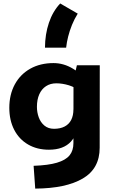

<svg xmlns="http://www.w3.org/2000/svg" viewBox="-20 -852 659 1107"><path d="M173.8 104Q257.8 101.1 308.1 86.2Q358.4 71.3 380.9 43.9Q403.3 16.6 403.3 -26.9L403.8 -392.6L423.3 -475.6H555.2L554.7 0Q554.7 120.1 457.3 177.2Q359.9 234.4 183.1 235.4ZM262.2 11.2Q193.8 11.2 142.1 -18.8Q90.3 -48.8 62 -103.5Q33.7 -158.2 33.7 -230.5Q33.7 -307.1 65.4 -365.5Q97.2 -423.8 154.8 -456.1Q212.4 -488.3 288.6 -488.3Q317.9 -488.3 345.9 -480.2Q374 -472.2 400.9 -455.8Q427.7 -439.5 453.6 -415L445.3 -320.8Q415.5 -348.6 377.7 -360.1Q339.8 -371.6 304.7 -371.6Q270.5 -371.6 245.4 -355.2Q220.2 -338.9 206.5 -308.3Q192.9 -277.8 192.9 -235.8Q192.9 -204.6 203.4 -175.5Q213.9 -146.5 236.1 -127.9Q258.3 -109.4 291.5 -109.4Q327.6 -109.4 352.8 -122.6Q377.9 -135.7 390.6 -160.9Q403.3 -186 403.3 -221.2L432.6 -175.8Q432.6 -84 389.6 -36.4Q346.7 11.2 262.2 11.2ZM428.2 -773.4Q408.7 -742.2 395 -708.3Q381.3 -674.3 373 -641.4Q364.7 -608.4 361.3 -577.1H239.3Q239.7 -654.3 262 -720.5Q284.2 -786.6 327.1 -832Z"/></svg>

Font: DavidDev Light
Style: Regular
Weight: 300
Designer: David.dev
Foundry: David.dev
Version: Version 1.001;FEAKit 1.0